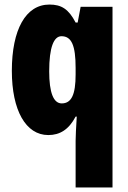

<svg xmlns="http://www.w3.org/2000/svg" viewBox="-20 -583 564 843"><path d="M312 35V240H474V-553H334L321 -484H312C281 -544 249 -563 197 -563C93 -563 32 -453 32 -272C32 -99 93 10 192 10C243 10 282 -14 312 -71H317C314 -21 312 14 312 35ZM251 -129C215 -129 196 -176 196 -270C196 -375 216 -424 250 -424C294 -424 312 -384 312 -285V-256C312 -168 294 -129 251 -129Z"/></svg>

Font: Noto Sans Gujarati ExtraCondensed Black
Style: Regular
Weight: 900
Width: 2
Designer: Jelle Bosma - Monotype Design Team, Universal Thirst
Foundry: Monotype Imaging Inc.
Version: Version 2.106